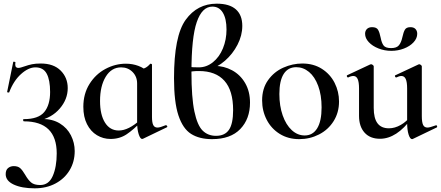

<svg xmlns="http://www.w3.org/2000/svg" viewBox="-20 -745 2402 1046"><path d="M11 204Q11 181 24 170.5Q37 160 55 160Q78 160 90.5 171.5Q103 183 117 207Q133 235 149.5 249Q166 263 199 263Q246 263 267.5 213.5Q289 164 289 91Q289 -84 110 -84Q107 -84 106 -90Q105 -96 110 -96Q189 -96 221 -134.5Q253 -173 253 -244Q253 -309 234.5 -343.5Q216 -378 173 -378Q135 -378 94.5 -341.5Q54 -305 30 -242Q30 -241 26 -241Q18 -241 19 -245L52 -407Q52 -409 56 -409Q59 -409 62 -407.5Q65 -406 64 -405Q63 -401 63 -394Q63 -384 67.5 -379.5Q72 -375 79 -375Q91 -375 112 -383Q135 -391 154.5 -395Q174 -399 202 -399Q272 -399 310.5 -360.5Q349 -322 349 -265Q349 -204 305.5 -153.5Q262 -103 191 -88L193 -96L210 -97Q266 -97 306 -72.5Q346 -48 366.5 -7.5Q387 33 387 78Q387 136 359.5 182Q332 228 282.5 254.5Q233 281 169 281Q99 281 55 260.5Q11 240 11 204Z M434 -163Q434 -234 467.5 -287.5Q501 -341 554.5 -369.5Q608 -398 666 -398Q702 -398 734 -386Q766 -374 789 -351L727 -290Q727 -328 702 -353Q677 -378 640 -378Q587 -378 556 -327Q525 -276 525 -195Q525 -120 552 -77Q579 -34 627 -34Q680 -34 744 -92L752 -85Q708 -39 670 -13.5Q632 12 582 12Q542 12 508 -8.5Q474 -29 454 -68.5Q434 -108 434 -163ZM727 -81V-360Q756 -368 770 -374.5Q784 -381 798 -397Q799 -398 801 -398Q803 -398 805.5 -396.5Q808 -395 808 -393V-108Q808 -77 815 -63.5Q822 -50 838 -50Q852 -50 883 -63H884Q888 -63 890.5 -58.5Q893 -54 890 -52L759 11Q757 12 754 12Q744 12 735.5 -14Q727 -40 727 -81Z M1342 -186Q1342 -97 1289 -42Q1236 13 1135 13Q1066 13 1021 -15.5Q976 -44 952 -116.5Q928 -189 928 -319Q928 -549 991.5 -637Q1055 -725 1161 -725Q1230 -725 1265 -694Q1300 -663 1300 -604Q1300 -552 1274 -501.5Q1248 -451 1205.5 -414Q1163 -377 1115 -365L1149 -386Q1200 -386 1244.5 -362Q1289 -338 1315.5 -292.5Q1342 -247 1342 -186ZM1250 -145Q1250 -252 1202.5 -305Q1155 -358 1064 -358Q1028 -358 1007 -352V-381Q1028 -378 1063 -378Q1105 -378 1140 -406Q1175 -434 1194.5 -481.5Q1214 -529 1214 -584Q1214 -643 1194 -676Q1174 -709 1137 -709Q1081 -709 1052 -625Q1023 -541 1023 -352Q1023 -214 1039 -138Q1055 -62 1084 -33.5Q1113 -5 1157 -5Q1205 -5 1227.5 -38Q1250 -71 1250 -145Z M1408 -198Q1408 -263 1440.5 -308.5Q1473 -354 1523.5 -376.5Q1574 -399 1627 -399Q1688 -399 1733.5 -370Q1779 -341 1803 -293.5Q1827 -246 1827 -192Q1827 -132 1797.5 -85Q1768 -38 1718 -12.5Q1668 13 1610 13Q1550 13 1504 -15.5Q1458 -44 1433 -92.5Q1408 -141 1408 -198ZM1732 -160Q1732 -227 1713.5 -277Q1695 -327 1663.5 -353Q1632 -379 1594 -379Q1549 -379 1525.5 -342Q1502 -305 1502 -233Q1502 -168 1520 -116.5Q1538 -65 1569.5 -36Q1601 -7 1640 -7Q1684 -7 1708 -46Q1732 -85 1732 -160Z M1936 -114V-263Q1936 -298 1928.5 -314.5Q1921 -331 1905 -331Q1892 -331 1877 -323H1876Q1872 -323 1870 -328Q1868 -333 1871 -335L1997 -394L2002 -395Q2006 -395 2011 -391Q2016 -387 2016 -384V-157Q2016 -101 2036.5 -73.5Q2057 -46 2099 -46Q2131 -46 2163.5 -64.5Q2196 -83 2217 -113L2223 -101Q2141 11 2050 11Q1996 11 1966 -22.5Q1936 -56 1936 -114ZM2309 -50Q2321 -50 2354 -62L2356 -63Q2359 -63 2361 -58Q2363 -53 2360 -51L2229 12L2225 13Q2214 13 2206 -12Q2198 -37 2198 -79V-263Q2198 -298 2190.5 -314.5Q2183 -331 2167 -331Q2155 -331 2139 -323H2138Q2134 -323 2132 -328.5Q2130 -334 2134 -335L2260 -394L2264 -395Q2268 -395 2273 -391Q2278 -387 2278 -384V-113Q2278 -79 2285 -64.5Q2292 -50 2309 -50ZM2172 -542Q2178 -570 2186 -583.5Q2194 -597 2216 -597Q2234 -597 2243.5 -587Q2253 -577 2253 -561Q2253 -536 2233 -514.5Q2213 -493 2180.5 -480.5Q2148 -468 2112 -468Q2075 -468 2042 -481Q2009 -494 1989 -515.5Q1969 -537 1969 -561Q1969 -577 1979 -587Q1989 -597 2007 -597Q2031 -597 2039.5 -583Q2048 -569 2054 -539Q2059 -512 2069.5 -497.5Q2080 -483 2111 -483Q2141 -483 2153.5 -498.5Q2166 -514 2172 -542Z"/></svg>

Font: Cormorant Infant SemiBold
Style: Regular
Weight: 600
Designer: Christian Thalmann (Catharsis Fonts)
Foundry: Catharsis Fonts
Version: Version 4.000